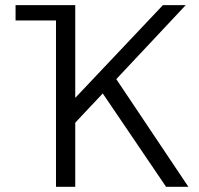

<svg xmlns="http://www.w3.org/2000/svg" viewBox="-20 -720 766 740"><path d="M40 -641.1V-700.2H270V-342.8L607.9 -700.2H695.8L428.2 -415L706.1 0H620.1L376 -359.9L270 -247.1V0H195.8V-641.1Z"/></svg>

Font: LT Superior
Style: Regular
Weight: 400
Designer: Daniel Lyons
Foundry: LyonsType
Version: Version 1.000